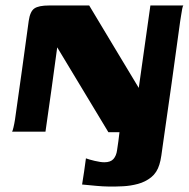

<svg xmlns="http://www.w3.org/2000/svg" viewBox="-20 -480 689 700"><path d="M24.1 0Q26.1 -2.7 29.1 -15.5Q32.2 -28.4 34.6 -43.6Q47.2 -133.6 60 -223.8Q72.7 -313.9 84.7 -403.9Q89.7 -438.6 105.5 -449.3Q121.3 -460 158.7 -460Q195.8 -460 232 -460Q268.1 -460 305.2 -460Q350.7 -384.7 395.4 -309.8Q440 -234.8 485.9 -159.5Q496.1 -234.8 507.1 -309.8Q518.1 -384.7 528.3 -460Q558.1 -460 588.5 -460Q618.9 -460 648.7 -460Q646.3 -458.3 644.3 -447.8Q642.3 -437.2 640.4 -424.5Q638.5 -411.7 636.8 -401.9Q621.5 -289.4 605.7 -176.4Q589.9 -63.4 573.6 48.8Q571.3 66.4 568.3 86.7Q565.3 107.1 561 120.2Q552.2 149.4 531.2 166.3Q510.1 183.1 483.2 190.4Q456.3 197.7 428.5 199.1Q400.1 200.5 377.1 200.1Q354 199.8 331.3 197.6Q308.6 195.4 279.3 192.7Q283.1 169.1 286.7 145Q290.3 120.9 293.3 97.3Q303.8 101.4 325.2 106.5Q346.7 111.6 360.5 111.6Q383.2 111.6 393.7 99.6Q404.2 87.6 406.8 67.6Q409.5 50.9 411.6 34.6Q413.7 18.2 415.6 1.9Q406 1.9 395.4 1.9Q384.7 1.9 375.1 1.9L188.6 -307.4Q178.5 -230.7 167.6 -153.7Q156.7 -76.7 145.8 0Q115.4 0 84.9 0Q54.5 0 24.1 0Z"/></svg>

Font: Genos Thin
Style: Italic
Weight: 100
Italic angle: -8°
Designer: Robert E. Leuschke
Foundry: Robert E. Leuschke
Version: Version 1.010